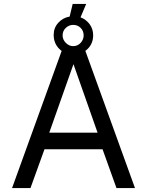

<svg xmlns="http://www.w3.org/2000/svg" viewBox="-20 -960 750 980"><path d="M420 -940 391 -871.5Q419.5 -861 437.5 -836.5Q455.5 -812 455.5 -780Q455.5 -737 426.2 -709.2Q397 -681.5 354.5 -681.5Q312 -681.5 283 -710Q254 -738.5 254 -782Q254 -818 277.5 -843.8Q301 -869.5 335.5 -875.5L351 -940ZM353.5 -724.5Q376 -724.5 391.5 -741.2Q407 -758 407 -779Q407 -802.5 391.5 -817.8Q376 -833 353.5 -833Q332.5 -833 316 -817.8Q299.5 -802.5 299.5 -779Q299.5 -758 316 -741.2Q332.5 -724.5 353.5 -724.5ZM41.5 0 303 -723H407.5L669 0H574.5L503.5 -198H207L135.5 0ZM231.5 -283H478L355 -632.5Z"/></svg>

Font: Public Sans Thin
Style: Regular
Weight: 400
Version: Version 2.001